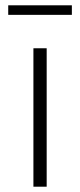

<svg xmlns="http://www.w3.org/2000/svg" viewBox="-20 -704 301 724"><path d="M106 -522V0H156V-522ZM11 -684V-648H251V-684Z"/></svg>

Font: Montserrat Custom ExtraLight
Style: Regular
Weight: 300
Designer: Julieta Ulanovsky
Foundry: Julieta Ulanovsky
Version: Version 7.200